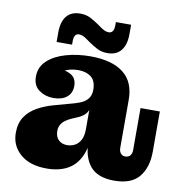

<svg xmlns="http://www.w3.org/2000/svg" viewBox="-81 -792 840 881"><g transform="rotate(10 339.0 -351.0)"><path d="M167 -312Q130 -312 101 -332.5Q72 -353 72 -395Q72 -440 104.5 -470Q137 -500 190 -515Q243 -530 303 -530Q404 -530 457.5 -488Q511 -446 510 -361L342 -380Q342 -422 319 -440Q296 -458 260 -458Q234 -458 212.5 -451Q191 -444 175.5 -431Q160 -418 151 -400L152 -450Q199 -450 226 -434.5Q253 -419 253 -383Q253 -350 230.5 -331Q208 -312 167 -312ZM508 13Q431 13 396 -29Q361 -71 361 -147V-162H340V-287H336L342 -332V-380L510 -361V-140Q510 -124 518 -114.5Q526 -105 539 -105Q554 -105 562 -114.5Q570 -124 570 -140V-336H660V-149Q660 -75 624 -31Q588 13 508 13ZM193 12Q115 12 70.5 -26.5Q26 -65 26 -125Q26 -170 46 -200Q66 -230 101 -249.5Q136 -269 181 -281L268 -305Q293 -312 309 -321.5Q325 -331 333.5 -345.5Q342 -360 342 -381L345 -287H340Q335 -273 322.5 -262Q310 -251 290 -243L271 -235Q252 -227 239 -217.5Q226 -208 219 -195.5Q212 -183 212 -166Q212 -140 227 -125Q242 -110 267 -110Q287 -110 303.5 -119Q320 -128 330 -147Q340 -166 340 -197L370 -186Q370 -118 349 -74Q328 -30 288.5 -9Q249 12 193 12ZM376 -558Q349 -558 328.5 -568.5Q308 -579 288 -593L271 -605L311 -680L328 -668Q338 -661 347 -657Q356 -653 366 -653Q377 -653 383.5 -662Q390 -671 390 -688V-705H461V-661Q461 -612 439.5 -585Q418 -558 376 -558ZM138 -612Q138 -662 159.5 -688.5Q181 -715 223 -715Q250 -715 270.5 -704.5Q291 -694 311 -680L328 -668L288 -593L271 -605Q261 -612 252.5 -616Q244 -620 233 -620Q222 -620 216 -611Q210 -602 210 -585V-568H138Z"/></g></svg>

Font: Montagu Slab 144pt
Style: Bold
Weight: 700
Designer: Florian Karsten
Foundry: Florian Karsten
Version: Version 1.000